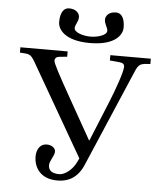

<svg xmlns="http://www.w3.org/2000/svg" viewBox="-61 -979 884 1044"><g transform="rotate(5 381.0 -457.0)"><path d="M226 -847C226 -810 262 -748 402 -748C542 -748 578 -810 578 -847C578 -900 559 -926 530 -926C487 -926 473 -899 473 -883C473 -858 491 -840 491 -822C491 -798 442 -783 402 -783C362 -783 313 -798 313 -822C313 -840 331 -858 331 -883C331 -899 317 -926 274 -926C245 -926 226 -900 226 -847ZM28 -663 57 -661C94 -658 96 -644 136 -576L400 -118L389 -95C370 -56 330 -23 298 -23C252 -23 239 -44 239 -67C239 -92 265 -120 265 -143C265 -164 242 -178 217 -178C184 -178 162 -150 162 -108C162 -44 203 12 289 12C320 12 392 9 432 -85L657 -611C677 -659 686 -660 740 -663V-692H519V-663L573 -658C591 -656 599 -649 599 -635C599 -607 563 -506 536 -440L446 -220L443 -222L320 -440C250 -564 219 -622 219 -636C219 -651 231 -658 244 -659L286 -663V-692H28Z"/></g></svg>

Font: Lingua Franca
Style: Regular
Weight: 400
Version: Version 1.19